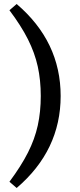

<svg xmlns="http://www.w3.org/2000/svg" viewBox="-20 -756 398 956"><path d="M183 -278Q183 -357 168 -425Q153 -493 119 -560.5Q85 -628 27 -705L63 -736Q282 -549 282 -278Q282 -7 63 180L27 149Q85 71 119 4Q153 -63 168 -131Q183 -199 183 -278Z"/></svg>

Font: Source Serif Pro Semibold
Style: Regular
Weight: 600
Designer: Frank Grießhammer
Foundry: Adobe Systems Incorporated
Version: Version 3.000;hotconv 1.0.109;makeotfexe 2.5.65596